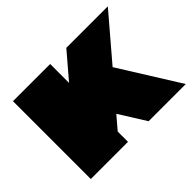

<svg xmlns="http://www.w3.org/2000/svg" viewBox="-115 -741 942 942"><g transform="rotate(-45 356.0 -270.0)"><path d="M98 -163 420 -540H708L294 -55ZM50 -540H308V0H50ZM317 -214 501 -333 709 0H451Z"/></g></svg>

Font: Pathway Extreme 28pt Black
Style: Regular
Weight: 900
Designer: Eduardo Rodriguez Tunni
Foundry: Eduardo Rodriguez Tunni
Version: Version 1.001;gftools[0.9.26]